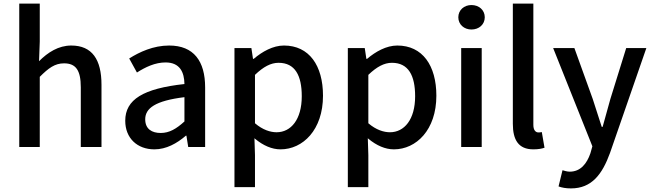

<svg xmlns="http://www.w3.org/2000/svg" viewBox="-20 -817 3625 1067"><path d="M87 0H201V-390C250 -439 285 -465 336 -465C401 -465 429 -427 429 -332V0H544V-346C544 -486 492 -564 376 -564C305 -564 246 -526 197 -477L201 -586V-797H87Z M838 13C904 13 963 -20 1013 -63H1016L1026 0H1120V-331C1120 -477 1057 -564 920 -564C832 -564 755 -528 698 -492L741 -414C788 -444 842 -470 900 -470C981 -470 1004 -414 1005 -350C776 -325 676 -264 676 -146C676 -49 743 13 838 13ZM873 -78C824 -78 787 -100 787 -154C787 -215 842 -257 1005 -277V-142C960 -101 921 -78 873 -78Z M1283 -550V223H1397V45L1394 -49C1395 -48 1396 -47 1397 -46C1443 -8 1491 13 1539 13C1663 13 1775 -95 1775 -285C1775 -453 1698 -564 1558 -564C1497 -564 1437 -530 1390 -490H1386L1377 -550ZM1397 -132V-401C1444 -446 1485 -468 1528 -468C1620 -468 1657 -397 1657 -282C1657 -153 1597 -82 1517 -82C1483 -82 1440 -95 1397 -132Z M1913 -550V223H2027V45L2024 -49C2025 -48 2026 -47 2027 -46C2073 -8 2121 13 2169 13C2293 13 2405 -95 2405 -285C2405 -453 2328 -564 2188 -564C2127 -564 2067 -530 2020 -490H2016L2007 -550ZM2027 -132V-401C2074 -446 2115 -468 2158 -468C2250 -468 2287 -397 2287 -282C2287 -153 2227 -82 2147 -82C2113 -82 2070 -95 2027 -132Z M2543 0H2657V-550H2543ZM2600 -653C2642 -653 2674 -681 2674 -721C2674 -761 2642 -789 2600 -789C2559 -789 2527 -761 2527 -721C2527 -681 2559 -653 2600 -653Z M2944 13C2972 13 2992 9 3006 4L2991 -83C2981 -81 2977 -81 2972 -81C2958 -81 2944 -92 2944 -123V-797H2830V-129C2830 -40 2861 13 2944 13Z M3054 -550 3272 -4 3261 35C3241 93 3206 137 3146 137C3132 137 3116 132 3106 129L3084 219C3103 226 3125 230 3153 230C3269 230 3327 151 3370 33L3572 -550H3460L3372 -267L3329 -112H3324C3307 -163 3290 -218 3274 -267L3172 -550Z"/></svg>

Font: Kinto Sans Med
Style: Regular
Weight: 500
Designer: Authors: Ryoko NISHIZUKA  (kana & ideographs); Paul D. Hunt (Latin, Greek & Cyrillic); Wenlong ZHANG  (bopomofo); Sandol
Foundry: Adobe Systems Incorporated, ookami Inc.
Version: Version 0.001